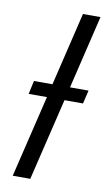

<svg xmlns="http://www.w3.org/2000/svg" viewBox="-81 -734 434 776"><g transform="rotate(10 135.5 -346.5)"><path d="M29 0 110 -337H35L47 -392H123L195 -693H267L195 -392H271L258 -337H182L101 0Z"/></g></svg>

Font: Ubuntu Sans Condensed
Style: Italic
Weight: 400
Width: 3
Italic angle: -13.5°
Designer: Dalton Maag Ltd
Foundry: Dalton Maag Ltd
Version: Version 1.006; ttfautohint (v1.8.4.7-5d5b)